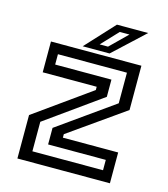

<svg xmlns="http://www.w3.org/2000/svg" viewBox="-104 -770 744 852"><g transform="rotate(15 267.5 -344.0)"><path d="M111 -48H435.5V-95.5H170.5V-171.5L426 -353V-493.5H109V-446H367.5V-367L111 -183.5ZM55 0V-199.5L312.5 -383.5V-398.5H64.5V-540H480V-336.5L226 -157.5V-141.5H480V0ZM206 -556 328 -688H471.5L329.5 -556ZM276.5 -583.5H315L393 -660H348.5Z"/></g></svg>

Font: Tourney Medium
Style: Regular
Weight: 500
Designer: Tyler Finck
Foundry: Etcetera Type Co
Version: Version 1.015